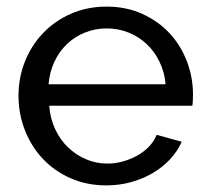

<svg xmlns="http://www.w3.org/2000/svg" viewBox="-20 -551 631 581"><path d="M302 10Q243 10 194 -11.5Q145 -33 110 -70Q75 -107 55.5 -156.5Q36 -206 36 -261Q36 -316 55.5 -365Q75 -414 110.5 -451Q146 -488 195 -509.5Q244 -531 303 -531Q362 -531 410.5 -509Q459 -487 493 -450.5Q527 -414 545.5 -365.5Q564 -317 564 -265Q564 -254 563.5 -245Q563 -236 562 -231H129Q132 -192 147 -160Q162 -128 186 -105Q210 -82 240.5 -69Q271 -56 305 -56Q329 -56 352 -62.5Q375 -69 395 -80Q415 -91 430.5 -107Q446 -123 454 -143L530 -122Q517 -93 494.5 -69Q472 -45 442.5 -27.5Q413 -10 377 0Q341 10 302 10ZM481 -296Q478 -333 462.5 -364.5Q447 -396 423.5 -418Q400 -440 369 -452.5Q338 -465 303 -465Q268 -465 237 -452.5Q206 -440 182.5 -417.5Q159 -395 144.5 -364Q130 -333 127 -296Z"/></svg>

Font: IngvarSans
Style: Regular
Weight: 500
Version: Version 3.000